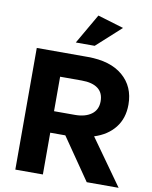

<svg xmlns="http://www.w3.org/2000/svg" viewBox="-100 -1017 861 1091"><g transform="rotate(10 330.5 -472.0)"><path d="M224 0V-241H311L477 0H661L473 -264Q549 -288 591.5 -342Q634 -396 634 -475Q634 -579 562 -640.5Q490 -702 359 -702H65V0ZM224 -564H349Q410 -564 442.5 -539.5Q475 -515 475 -466Q475 -417 439.5 -391Q404 -365 344 -365H224ZM278 -771H387L528 -899L378 -944Z"/></g></svg>

Font: Geom
Style: Bold
Weight: 700
Version: Version 1.102